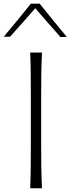

<svg xmlns="http://www.w3.org/2000/svg" viewBox="-59 -1016 380 1036"><path d="M104 0Q106.4 -62 106.9 -119.1Q107.4 -176.3 107.4 -243.7V-488.3Q107.4 -556.2 106.9 -613.3Q106.4 -670.4 104 -732.4H167.5Q164.6 -670.4 163.8 -613.3Q163.1 -556.2 163.1 -488.3V-243.7Q163.1 -176.3 163.8 -119.1Q164.6 -62 167.5 0ZM267.6 -815.9Q232.9 -855 198.7 -894Q164.6 -933.1 131.3 -971.7Q98.1 -933.1 64.2 -895Q30.3 -856.9 -4.9 -817.9H-38.6Q-1 -862.8 35.4 -907.2Q71.8 -951.7 107.4 -996.1H155.3Q190.9 -951.7 227.3 -906.7Q263.7 -861.8 301.3 -816.9Z"/></svg>

Font: Pinar DS1-Light
Style: Regular
Weight: 300
Designer: Amin Abedi
Version: Version 2.000